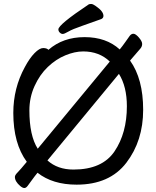

<svg xmlns="http://www.w3.org/2000/svg" viewBox="-20 -906 785 967"><path d="M350 -52Q495 -52 557 -144Q619 -236 619 -371Q619 -470 579 -534L219 -98Q270 -52 350 -52ZM170 -157 533 -596Q480 -647 399 -647Q357 -647 309.5 -627.5Q262 -608 221 -569Q180 -530 154 -472.5Q128 -415 128 -350Q128 -223 170 -157ZM82 31Q55 8 55 -15Q55 -24 68.5 -37.5Q82 -51 115 -91Q47 -183 47 -337Q47 -462 105 -568Q129 -613 154 -638.5Q179 -664 197.5 -664Q216 -664 224 -655Q297 -719 406 -719Q515 -719 583 -657Q597 -674 611 -694Q625 -714 633 -725Q641 -736 652 -736Q663 -736 679.5 -717Q696 -698 696 -684.5Q696 -671 685.5 -659.5Q675 -648 635 -601Q701 -509 701 -353Q701 -197 616.5 -86.5Q532 24 366 24Q245 24 169 -36Q155 -19 141 0.5Q127 20 119 30.5Q111 41 102.5 41Q94 41 82 31ZM274 -758Q274 -782 427 -884Q431 -886 439.5 -886Q448 -886 463 -875Q501 -849 501 -826Q501 -815 490 -810Q441 -792 393 -775.5Q345 -759 324.5 -747Q304 -735 296 -735Q288 -735 281 -742Q274 -749 274 -758Z"/></svg>

Font: ToneOZ-Pinyin-WenKai-Medium
Style: Medium
Weight: 700
Designer: Fontworks Inc.
Foundry: ToneOZ
Version: Version 0.240331